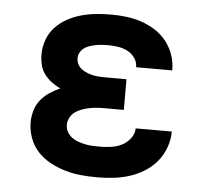

<svg xmlns="http://www.w3.org/2000/svg" viewBox="-44 -575 688 630"><g transform="rotate(5 300.0 -260.0)"><path d="M298 8Q271 8 244.5 5.5Q218 3 192.5 -4.5Q167 -12 143.5 -24.5Q120 -37 102 -56Q84 -75 74.5 -100.5Q65 -126 65 -153Q65 -172 70.5 -191.5Q76 -211 88.5 -226.5Q101 -242 117.5 -253Q134 -264 152 -272Q137 -279 123 -289.5Q109 -300 99 -313.5Q89 -327 85 -344Q81 -361 81 -378Q81 -402 89.5 -426Q98 -450 115 -468Q132 -486 154 -498Q176 -510 199.5 -516.5Q223 -523 248 -525.5Q273 -528 297 -528Q323 -528 348 -525Q373 -522 397 -514Q421 -506 442.5 -492.5Q464 -479 480 -459Q496 -439 504.5 -414.5Q513 -390 513 -365Q513 -364 513 -363.5Q513 -363 513 -363H394Q394 -363 394 -363Q394 -363 394 -363Q394 -380 384.5 -393.5Q375 -407 360.5 -414.5Q346 -422 329.5 -424.5Q313 -427 297 -427Q287 -427 277 -426.5Q267 -426 257 -424Q247 -422 237 -419Q227 -416 218.5 -410Q210 -404 205 -395Q200 -386 200 -376Q200 -376 200 -376Q200 -376 200 -376Q200 -365 205 -355.5Q210 -346 218.5 -340Q227 -334 237 -330Q247 -326 257.5 -324Q268 -322 278.5 -321.5Q289 -321 300 -321H366V-220H300Q288 -220 275.5 -219Q263 -218 251 -215.5Q239 -213 227 -208.5Q215 -204 205.5 -197Q196 -190 190 -178.5Q184 -167 184 -155Q184 -143 190 -132Q196 -121 205.5 -114Q215 -107 226.5 -103Q238 -99 250 -96.5Q262 -94 274 -93.5Q286 -93 298 -93Q316 -93 334.5 -95.5Q353 -98 369.5 -106Q386 -114 398 -129.5Q410 -145 410 -163H529Q529 -163 529 -163Q529 -163 529 -163Q529 -136 519.5 -110Q510 -84 493 -63.5Q476 -43 452.5 -28.5Q429 -14 403.5 -6Q378 2 351 5Q324 8 298 8Z"/></g></svg>

Font: Iosevka Custom Extended
Style: Bold
Weight: 700
Width: 7
Monospace: yes
Designer: Belleve Invis
Foundry: Belleve Invis
Version: Version 11.2.4; ttfautohint (v1.8.4)